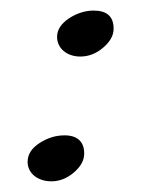

<svg xmlns="http://www.w3.org/2000/svg" viewBox="-20 -333 301 363"><path d="M32.2 -26.9C32.2 -5.4 51.3 9.8 77.1 9.8C92.3 9.8 106.4 4.4 119.6 -6.8C132.8 -18.1 139.2 -29.8 139.2 -43C139.2 -64 127.4 -77.1 102.1 -77.1C85.4 -77.1 69.8 -72.3 54.7 -62.5C39.6 -52.7 32.2 -41 32.2 -26.9ZM87.9 -263.2C87.9 -241.7 106.4 -226.1 131.8 -226.1C147 -226.1 161.6 -231.4 174.8 -242.7C188 -253.9 194.8 -265.6 194.8 -278.8C194.8 -301.8 182.1 -313 157.2 -313C141.1 -313 125.5 -308.1 110.4 -298.3C95.2 -288.1 87.9 -276.4 87.9 -263.2Z"/></svg>

Font: Dancing Script
Style: Regular
Weight: 800
Designer: Pablo Impallari
Foundry: Pablo Impallari
Version: Version 2.001